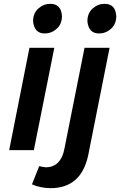

<svg xmlns="http://www.w3.org/2000/svg" viewBox="-20 -785 628 1004"><path d="M214 -610Q159 -610 153 -674Q153 -716 180.5 -740.5Q208 -765 243 -765Q300 -765 304 -701Q304 -659 276.5 -634.5Q249 -610 214 -610ZM498 -610Q443 -610 437 -674Q437 -716 464.5 -740.5Q492 -765 527 -765Q584 -765 588 -701Q588 -659 560.5 -634.5Q533 -610 498 -610ZM157 0H28L134 -535H264ZM244 199Q190 198 147 179L185 84Q204 88 221 90Q297 88 316 -3L422 -535H553L441 28Q404 199 244 199Z"/></svg>

Font: Argentum Sans Medium
Style: Italic
Weight: 500
Italic angle: -11°
Designer: Julieta Ulanovsky (font), Cristiano Sobral (main changes and remaster)
Foundry: Julieta Ulanovsky (font), Cristiano Sobral (main changes and remaster)
Version: Version 2.007;June 15, 2022;FontCreator 14.0.0.2814 64-bit; 